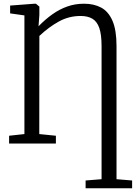

<svg xmlns="http://www.w3.org/2000/svg" viewBox="-20 -773 732 1034"><path d="M441 241V199L527 192V-524Q527 -587 514.8 -622.2Q502.5 -657.5 477.5 -672.2Q452.5 -687 414 -687Q351 -687 297 -657.2Q243 -627.5 192 -579.5L191.5 -51L281 -42V0H29V-42L111.5 -51V-690L34.5 -701V-743L165.5 -753H173.5L192 -737.5V-693L187.5 -631.5Q224.5 -669.5 262.8 -696.5Q301 -723.5 342.8 -738.2Q384.5 -753 433 -753Q486 -753 525 -732Q564 -711 585.8 -661Q607.5 -611 607.5 -525V192L691.5 199V241Z"/></svg>

Font: Merriweather 24pt SemiCondensed Light
Style: Regular
Weight: 300
Width: 4
Designer: Eben Sorkin
Foundry: Eben Sorkin
Version: Version 2.100